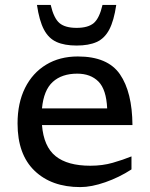

<svg xmlns="http://www.w3.org/2000/svg" viewBox="-20 -752 612 782"><path d="M297 -522Q418.5 -522 468.5 -449.5Q518.5 -377 519.5 -242.5H151Q158 -155 206.5 -116Q255 -77 348 -77Q397.5 -77 439.2 -89Q481 -101 515.5 -115V-62Q465.5 -29.5 409 -9.8Q352.5 10 307 10Q190 10 120.8 -56.5Q51.5 -123 51.5 -249Q51.5 -332.5 82 -393.8Q112.5 -455 167.8 -488.5Q223 -522 297 -522ZM294.5 -452Q232 -452 195 -418.5Q158 -385 151 -310.5H416.5Q413 -387.5 381 -419.8Q349 -452 294.5 -452ZM292 -638.5Q339 -638.5 362 -658.2Q385 -678 397.5 -732H453.5Q444 -667.5 425 -631.5Q406 -595.5 373.8 -581Q341.5 -566.5 292 -566.5Q243 -566.5 210.5 -581Q178 -595.5 159 -631.5Q140 -667.5 130.5 -732H186.5Q199 -678 222 -658.2Q245 -638.5 292 -638.5Z"/></svg>

Font: Newsreader 6pt
Style: Regular
Weight: 400
Designer: Hugues Gentile
Foundry: Production Type
Version: Version 1.003; ttfautohint (v1.8.3)